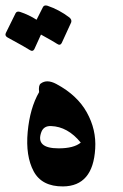

<svg xmlns="http://www.w3.org/2000/svg" viewBox="-59 -643 448 702"><path d="M89.8 -337.4Q112.3 -354.5 147 -335.9Q223.6 -294.9 258.5 -231.9Q293.5 -168.9 289.1 -99.6Q281.2 37.6 171.4 38.6Q93.8 39.1 64 -16.8Q34.2 -72.8 42.2 -160.4Q50.3 -248 84 -306.2Q81.1 -331.1 89.8 -337.4ZM236.3 -121.6Q188.5 -180.2 127.4 -182.1Q101.1 -183.1 92.3 -160.6Q69.8 -100.6 155.3 -100.6Q210.9 -100.6 236.3 -121.6ZM98.1 -617.2Q102.5 -625.5 114.3 -622.1Q157.7 -607.4 194.8 -579.1Q204.6 -570.8 201.2 -561L166.5 -485.4Q160.6 -475.1 149.7 -482.7Q138.7 -490.2 90.8 -516.6L66.4 -462.9Q60.5 -452.6 48.8 -460.7Q37.1 -468.8 -31.2 -505.9Q-42.5 -512.2 -37.6 -522.5L-2 -594.7Q2.4 -603 14.2 -599.6Q46.4 -588.9 74.7 -570.8Z"/></svg>

Font: Amiri
Style: Bold Slanted
Weight: 700
Italic angle: 9°
Designer: Khaled Hosny
Version: Version 000.107